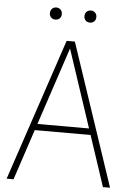

<svg xmlns="http://www.w3.org/2000/svg" viewBox="-60 -953 685 997"><g transform="rotate(5 282.5 -454.0)"><path d="M13 0 261 -740H304L552 0H515L427.5 -264H136.5L49 0ZM147.5 -297H416.5L282 -702ZM373 -845Q359.5 -845 350.8 -853.5Q342 -862 342 -876Q342 -890.5 350.8 -899.2Q359.5 -908 373 -908Q386.5 -908 395.2 -899.2Q404 -890.5 404 -876Q404 -862 395.2 -853.5Q386.5 -845 373 -845ZM193 -845Q179.5 -845 170.8 -853.5Q162 -862 162 -876Q162 -890.5 170.8 -899.2Q179.5 -908 193 -908Q206.5 -908 215.2 -899.2Q224 -890.5 224 -876Q224 -862 215.2 -853.5Q206.5 -845 193 -845Z"/></g></svg>

Font: Encode Sans Condensed Thin
Style: Regular
Weight: 100
Width: 3
Designer: Multiple Designers
Foundry: Impallari Type
Version: Version 3.000; ttfautohint (v1.8.3) -l 8 -r 50 -G 200 -x 14 